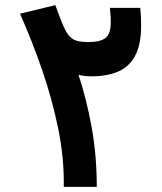

<svg xmlns="http://www.w3.org/2000/svg" viewBox="-20 -724 626 744"><path d="M227.1 0Q229 -110.8 205.6 -225.6Q182.1 -340.3 143.1 -453.4Q104 -566.4 57.6 -670.9L194.3 -704.1Q206.1 -673.3 211.9 -657.2Q217.8 -641.1 221.9 -631.6Q226.1 -622.1 231.4 -610.8Q244.1 -584.5 262 -572.8Q279.8 -561 320.8 -561Q369.6 -561 389.4 -577.4Q409.2 -593.8 409.2 -636.7Q409.2 -656.2 408.2 -667.2Q407.2 -678.2 405.8 -693.4H523.4Q524.9 -679.7 525.9 -662.8Q526.9 -646 526.9 -626Q526.9 -550.8 503.4 -507.6Q480 -464.4 437 -446.3Q394 -428.2 334.5 -428.2Q306.6 -428.2 284.2 -434.1Q314.9 -341.8 335 -231.9Q355 -122.1 355 0Z"/></svg>

Font: Cascadia Code NF
Style: Bold
Weight: 700
Monospace: yes
Designer: Aaron Bell
Foundry: Saja Typeworks
Version: Version 2404.023; ttfautohint (v1.8.4)